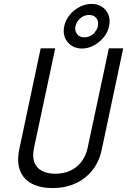

<svg xmlns="http://www.w3.org/2000/svg" viewBox="-20 -946 647 977"><path d="M446 -926Q415 -926 385.5 -911Q356 -896 335 -870.5Q314 -845 307 -813Q300 -782 310 -756Q320 -730 343 -714.5Q366 -699 397 -699Q428 -699 457 -714.5Q486 -730 507.5 -756Q529 -782 535 -813Q542 -845 532 -870.5Q522 -896 499.5 -911Q477 -926 446 -926ZM433 -870Q460 -870 473 -850Q482 -835 478 -813Q476 -802 470 -792.5Q464 -783 456 -774Q446 -766 434.5 -761Q423 -756 409 -756Q396 -756 386 -761Q376 -766 370 -776Q365 -783 363.5 -792.5Q362 -802 364 -813Q367 -826 374 -836.5Q381 -847 390 -854Q399 -862 410.5 -866Q422 -870 433 -870ZM498 -186 607 -700H534L426 -194Q417 -152 394 -122.5Q371 -93 337.5 -77.5Q304 -62 262 -62Q220 -62 192.5 -77Q165 -92 154.5 -121Q144 -150 153 -193L261 -700H187L78 -186Q65 -122 82 -78Q99 -34 142 -11.5Q185 11 247 11Q311 11 362.5 -12Q414 -35 449.5 -79Q485 -123 498 -186Z"/></svg>

Font: Advent Pro Medium
Style: Italic
Weight: 500
Italic angle: -12°
Version: Version 3.000